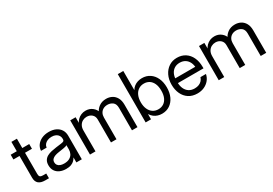

<svg xmlns="http://www.w3.org/2000/svg" viewBox="31 -1612 3562 2506"><g transform="rotate(-30 1811.5 -358.5)"><path d="M286.6 -515.6V-444.3H7.3V-515.6ZM99.1 -656.2H182.1V-125Q182.1 -95.2 194.6 -83.3Q207 -71.3 238.8 -71.3Q250 -71.3 262.9 -71.3Q275.9 -71.3 286.6 -71.3V0Q273.9 0 258.8 0Q243.7 0 231 0Q164.6 0 131.8 -29.1Q99.1 -58.1 99.1 -116.2Z M544.4 7.8Q493.2 7.8 452.6 -9.8Q412.1 -27.3 388.4 -62.3Q364.7 -97.2 364.7 -148.4Q364.7 -192.9 382.1 -220.7Q399.4 -248.5 428.5 -264.4Q457.5 -280.3 494.4 -288.6Q531.2 -296.9 569.8 -301.8Q619.1 -308.6 647.5 -312Q675.8 -315.4 687.7 -323.2Q699.7 -331.1 699.7 -350.6V-355.5Q699.7 -383.8 686.3 -405.5Q672.9 -427.2 647.2 -439.7Q621.6 -452.1 585.4 -452.1Q549.8 -452.1 522.2 -440.2Q494.6 -428.2 478.3 -407.7Q461.9 -387.2 460 -361.3H375.5Q377.9 -408.7 404.8 -445.6Q431.6 -482.4 478 -503.9Q524.4 -525.4 585.4 -525.4Q645.5 -525.4 689.7 -504.2Q733.9 -482.9 757.8 -444.8Q781.7 -406.7 781.7 -355.5V0H699.7V-73.2H697.8Q688.5 -54.7 670.4 -35.9Q652.3 -17.1 621.8 -4.6Q591.3 7.8 544.4 7.8ZM556.2 -66.4Q606.9 -66.4 638.7 -84.7Q670.4 -103 685.1 -132.3Q699.7 -161.6 699.7 -195.3V-259.8Q690.4 -251 650.4 -243.9Q610.4 -236.8 565.9 -230.5Q536.1 -226.6 509.5 -217Q482.9 -207.5 466.3 -190.2Q449.7 -172.9 449.7 -143.6Q449.7 -119.6 462.6 -102.3Q475.6 -85 499.5 -75.7Q523.4 -66.4 556.2 -66.4Z M904.8 0V-515.6H985.8V-410.2H975.6Q990.7 -447.8 1015.4 -473.4Q1040 -499 1071.8 -512.2Q1103.5 -525.4 1138.7 -525.4Q1199.2 -525.4 1241.5 -491Q1283.7 -456.5 1293.9 -410.2H1276.9Q1293.9 -458 1338.9 -491.7Q1383.8 -525.4 1449.2 -525.4Q1496.6 -525.4 1535.4 -504.9Q1574.2 -484.4 1597.4 -442.9Q1620.6 -401.4 1620.6 -337.9V0H1537.6V-337.9Q1537.6 -397.9 1503.9 -423.6Q1470.2 -449.2 1425.8 -449.2Q1388.2 -449.2 1360.8 -433.6Q1333.5 -418 1318.8 -390.6Q1304.2 -363.3 1304.2 -328.1V0H1221.2V-346.7Q1221.2 -393.1 1190.2 -421.1Q1159.2 -449.2 1112.3 -449.2Q1080.1 -449.2 1051.5 -434.1Q1022.9 -418.9 1005.4 -388.9Q987.8 -358.9 987.8 -314.5V0Z M1988.8 9.8Q1955.6 9.8 1925.3 0.2Q1895 -9.3 1869.6 -28.8Q1844.2 -48.3 1825.7 -78.1H1824.7V0H1743.7V-727.5H1826.7V-439.5H1827.6Q1844.2 -468.3 1869.1 -487.3Q1894 -506.3 1924.8 -515.9Q1955.6 -525.4 1988.8 -525.4Q2056.2 -525.4 2106.4 -491.7Q2156.7 -458 2184.6 -397.7Q2212.4 -337.4 2212.4 -257.8Q2212.4 -178.7 2184.6 -118.4Q2156.7 -58.1 2106.4 -24.2Q2056.2 9.8 1988.8 9.8ZM1976.1 -64.9Q2021 -64.9 2055.2 -86.9Q2089.4 -108.9 2108.9 -151.9Q2128.4 -194.8 2128.4 -257.8Q2128.4 -321.3 2108.9 -364.3Q2089.4 -407.2 2055.2 -429.2Q2021 -451.2 1976.1 -451.2Q1928.2 -451.2 1893.1 -427.2Q1857.9 -403.3 1838.9 -359.9Q1819.8 -316.4 1819.8 -257.8Q1819.8 -199.7 1838.9 -156.2Q1857.9 -112.8 1893.1 -88.9Q1928.2 -64.9 1976.1 -64.9Z M2522 11.7Q2446.3 11.7 2392.8 -22.9Q2339.4 -57.6 2311 -118.4Q2282.7 -179.2 2282.7 -256.8Q2282.7 -335.4 2312.5 -396.5Q2342.3 -457.5 2395 -492.4Q2447.8 -527.3 2516.1 -527.3Q2587.9 -527.3 2640.6 -493.2Q2693.4 -459 2721.9 -397.9Q2750.5 -336.9 2750.5 -256.8V-233.9H2326.7V-305.2H2704.1L2668.5 -280.3Q2668.5 -333 2649.7 -371.8Q2630.9 -410.6 2596.7 -431.9Q2562.5 -453.1 2516.1 -453.1Q2470.2 -453.1 2436.3 -431.9Q2402.3 -410.6 2383.5 -371.8Q2364.7 -333 2364.7 -280.3V-245.1Q2364.7 -191.9 2383.1 -150.9Q2401.4 -109.9 2436.5 -86.7Q2471.7 -63.5 2522 -63.5Q2558.6 -63.5 2586.4 -75Q2614.3 -86.4 2632.6 -106.9Q2650.9 -127.4 2658.7 -154.3H2741.7Q2731.9 -105 2701.2 -67.6Q2670.4 -30.3 2624.3 -9.3Q2578.1 11.7 2522 11.7Z M2845.2 0V-515.6H2926.3V-410.2H2916Q2931.2 -447.8 2955.8 -473.4Q2980.5 -499 3012.2 -512.2Q3043.9 -525.4 3079.1 -525.4Q3139.6 -525.4 3181.9 -491Q3224.1 -456.5 3234.4 -410.2H3217.3Q3234.4 -458 3279.3 -491.7Q3324.2 -525.4 3389.6 -525.4Q3437 -525.4 3475.8 -504.9Q3514.6 -484.4 3537.8 -442.9Q3561 -401.4 3561 -337.9V0H3478V-337.9Q3478 -397.9 3444.3 -423.6Q3410.6 -449.2 3366.2 -449.2Q3328.6 -449.2 3301.3 -433.6Q3273.9 -418 3259.3 -390.6Q3244.6 -363.3 3244.6 -328.1V0H3161.6V-346.7Q3161.6 -393.1 3130.6 -421.1Q3099.6 -449.2 3052.7 -449.2Q3020.5 -449.2 2991.9 -434.1Q2963.4 -418.9 2945.8 -388.9Q2928.2 -358.9 2928.2 -314.5V0Z"/></g></svg>

Font: Inter Khmer Looped
Style: Regular
Weight: 400
Designer: Rasmus Andersson, Sovichet Tep
Foundry: Anagata Design
Version: Version 1.000